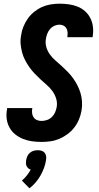

<svg xmlns="http://www.w3.org/2000/svg" viewBox="-20 -763 540 1043"><path d="M206 8Q179 8 154 4.5Q129 1 106 -8Q83 -17 63.5 -32.5Q44 -48 32 -69.5Q20 -91 16.5 -116.5Q13 -142 18 -168L19 -176H156L155 -173Q153 -160 154.5 -147.5Q156 -135 163 -125Q170 -115 181.5 -110.5Q193 -106 206 -106Q220 -106 235 -111Q250 -116 261.5 -127Q273 -138 279 -152Q285 -166 288 -181Q292 -205 285 -227.5Q278 -250 264.5 -268.5Q251 -287 234 -301.5Q217 -316 200.5 -331.5Q184 -347 168.5 -363Q153 -379 140 -397.5Q127 -416 116.5 -436Q106 -456 100 -478.5Q94 -501 92 -524.5Q90 -548 95 -573Q98 -596 107.5 -619Q117 -642 131.5 -662.5Q146 -683 166 -699Q186 -715 208.5 -725Q231 -735 255.5 -739Q280 -743 303 -743Q329 -743 354 -739.5Q379 -736 401.5 -727Q424 -718 441.5 -702.5Q459 -687 470 -666Q481 -645 484.5 -620Q488 -595 484 -569L483 -561H346V-564Q348 -576 347 -588Q346 -600 340.5 -609.5Q335 -619 325 -624Q315 -629 303 -629Q289 -629 275.5 -623Q262 -617 252.5 -606Q243 -595 237.5 -581.5Q232 -568 230 -555Q225 -530 231.5 -507.5Q238 -485 251.5 -466.5Q265 -448 282 -433.5Q299 -419 315.5 -404Q332 -389 348 -372.5Q364 -356 377 -338Q390 -320 400.5 -299.5Q411 -279 417.5 -257Q424 -235 425.5 -211Q427 -187 423 -163Q419 -139 409.5 -115.5Q400 -92 384 -71Q368 -50 347 -34.5Q326 -19 302.5 -9Q279 1 254.5 4.5Q230 8 206 8ZM140 260 99 218Q114 205 126 190Q138 175 147 158Q139 156 133.5 151Q128 146 124.5 139Q121 132 121 123.5Q121 115 122 107Q124 96 128.5 85.5Q133 75 142.5 67Q152 59 163 56Q174 53 185 53Q196 53 206 56Q216 59 222.5 67Q229 75 230.5 85.5Q232 96 230 107Q227 128 219 149.5Q211 171 200 190.5Q189 210 173.5 228Q158 246 140 260Z"/></svg>

Font: Iosevka Curly Heavy
Style: Italic
Weight: 900
Italic angle: -9°
Monospace: yes
Designer: Belleve Invis
Foundry: Belleve Invis
Version: Version 22.1.2; ttfautohint (v1.8.4)